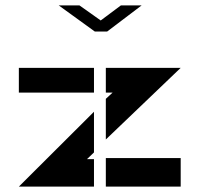

<svg xmlns="http://www.w3.org/2000/svg" viewBox="-20 -693 741 713"><path d="M651 -441 373 -175V-326L398 -349H373V-441ZM329 0H50L329 -278V-127L303 -102H329ZM329 -441V-349H50V-441ZM651 -106V0H373V-106ZM506 -673 378 -576H332L198 -673H275L354 -617L429 -673Z"/></svg>

Font: Wallpoet
Style: Regular
Weight: 400
Designer: Lars Berggren
Foundry: Lars Berggren
Version: Version 1.000